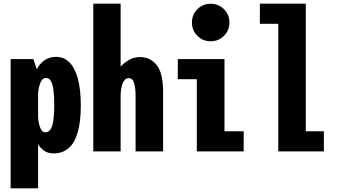

<svg xmlns="http://www.w3.org/2000/svg" viewBox="-20 -820 1840 1040"><path d="M37.6 -500H160.7L186.4 -423.6V200H37.6ZM284.4 -512Q326.2 -512 356 -482.2Q385.9 -452.4 401.8 -393.8Q417.7 -335.2 417.7 -249Q417.7 -162.8 401.5 -105Q385.2 -47.1 352.4 -18.1Q319.5 11 269.6 11Q235.3 11 211.8 -9Q188.2 -28.9 173.6 -62.1Q159.1 -95.2 152.5 -136.2Q145.9 -177.1 145.9 -219.1L184.1 -203.7Q185.1 -188.1 187.6 -170.7Q190 -153.3 194.4 -138Q198.9 -122.6 206.4 -113Q214 -103.4 225.7 -103.4Q243.6 -103.4 254.1 -119.9Q264.6 -136.4 269.2 -168.8Q273.9 -201.2 273.9 -249Q273.9 -296.8 269.9 -329.9Q266 -363.1 256.2 -380.3Q246.4 -397.6 228.6 -397.6Q216.4 -397.6 208 -387.2Q199.6 -376.9 194.8 -360.8Q189.9 -344.7 187.5 -326.6Q185.1 -308.4 184.1 -292.9L145.9 -290Q145.9 -329 153.2 -368.2Q160.5 -407.5 176.4 -440Q192.4 -472.5 219 -492.2Q245.7 -512 284.4 -512Z M714.4 0V-300.7Q714.4 -345 706.2 -370.9Q698 -396.7 677 -396.7Q665.5 -396.7 657.3 -388.9Q649.1 -381.1 643.8 -367.4Q638.4 -353.6 635.9 -335.5Q633.4 -317.4 633.2 -296.9L579.1 -314Q579.2 -355.4 592.8 -391.4Q606.4 -427.4 629.1 -454.2Q651.9 -481.1 680.2 -496.1Q708.4 -511.1 737.9 -511.1Q793.4 -511.1 828.4 -467.9Q863.4 -424.6 863.4 -323.1V0ZM485.3 0V-800H633.4V0Z M1121.1 -596.4Q1078.6 -596.4 1049.1 -626Q1019.6 -655.5 1019.6 -698Q1019.6 -740.6 1049.1 -770.1Q1078.6 -799.6 1121.1 -799.6Q1163.7 -799.6 1193.2 -770.1Q1222.7 -740.6 1222.7 -698Q1222.7 -655.5 1193.2 -626Q1163.7 -596.4 1121.1 -596.4ZM1196 -109.1H1299.9V0H1046.1V-390.9H943.1V-500H1196Z M1636.3 -109.1H1734.3V0H1487.3V-690.9H1387.6V-800H1636.3Z"/></svg>

Font: League Mono Thin Condensed
Style: Regular
Weight: 100
Width: 1
Designer: Tyler Finck
Foundry: The League of Moveable Type / Tyler Finck
Version: Version 2.300;RELEASE